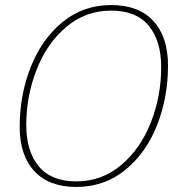

<svg xmlns="http://www.w3.org/2000/svg" viewBox="-20 -730 685 760"><path d="M58 -228Q58 -355 102 -465.5Q146 -576 228 -643Q310 -710 420 -710Q529 -710 587 -647Q645 -584 645 -470Q645 -344 601.5 -234Q558 -124 475.5 -57Q393 10 282 10Q174 10 116 -52.5Q58 -115 58 -228ZM618 -464Q618 -569 568.5 -628.5Q519 -688 420 -688Q319 -688 242.5 -623.5Q166 -559 125 -454.5Q84 -350 84 -235Q84 -131 133.5 -71.5Q183 -12 282 -12Q383 -12 459.5 -76.5Q536 -141 577 -245Q618 -349 618 -464Z"/></svg>

Font: Trirong Thin
Style: Italic
Weight: 250
Italic angle: -12°
Designer: Katatrad Team
Foundry: CadsonDemak
Version: Version 1.001